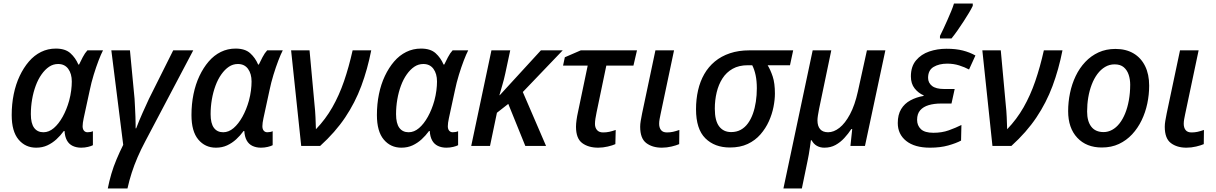

<svg xmlns="http://www.w3.org/2000/svg" viewBox="-20 -823 6858 1083"><path d="M184 10Q123 10 84.5 -36Q46 -82 46 -174Q46 -236 57.5 -292Q69 -348 91 -394.5Q113 -441 143 -476Q173 -511 211.5 -530Q250 -549 295 -549Q348 -549 377 -523Q406 -497 422 -459H426Q434 -476 446.5 -500Q459 -524 473 -539H561Q550 -518 536 -481.5Q522 -445 508.5 -401Q495 -357 486 -313L452 -156Q449 -143 447.5 -131Q446 -119 446 -111Q446 -95 453.5 -86Q461 -77 474 -77Q481 -77 489.5 -78.5Q498 -80 504 -83V-4Q495 1 476.5 5.5Q458 10 438 10Q411 10 390 0Q369 -10 357.5 -31Q346 -52 344 -84H340Q321 -58 298 -37Q275 -16 247 -3Q219 10 184 10ZM225 -77Q256 -77 283.5 -100.5Q311 -124 333.5 -164.5Q356 -205 370 -255Q378 -285 381.5 -312.5Q385 -340 385 -363Q385 -407 365 -434.5Q345 -462 308 -462Q280 -462 257 -446.5Q234 -431 214.5 -403.5Q195 -376 181.5 -339.5Q168 -303 161 -262Q154 -221 154 -179Q154 -127 172.5 -102Q191 -77 225 -77Z M588 240Q596 199 608 158Q620 117 637.5 75.5Q655 34 675 -6L608 -539H713L739 -266Q740 -247 741.5 -219Q743 -191 744 -164Q745 -137 745 -118Q745 -99 745 -99H748Q764 -141 784.5 -187Q805 -233 820 -265L957 -539H1070L799 -25Q775 20 756 64Q737 108 723 151.5Q709 195 699 240Z M1198 10Q1137 10 1098.5 -36Q1060 -82 1060 -174Q1060 -236 1071.5 -292Q1083 -348 1105 -394.5Q1127 -441 1157 -476Q1187 -511 1225.5 -530Q1264 -549 1309 -549Q1362 -549 1391 -523Q1420 -497 1436 -459H1440Q1448 -476 1460.5 -500Q1473 -524 1487 -539H1575Q1564 -518 1550 -481.5Q1536 -445 1522.5 -401Q1509 -357 1500 -313L1466 -156Q1463 -143 1461.5 -131Q1460 -119 1460 -111Q1460 -95 1467.5 -86Q1475 -77 1488 -77Q1495 -77 1503.5 -78.5Q1512 -80 1518 -83V-4Q1509 1 1490.5 5.5Q1472 10 1452 10Q1425 10 1404 0Q1383 -10 1371.5 -31Q1360 -52 1358 -84H1354Q1335 -58 1312 -37Q1289 -16 1261 -3Q1233 10 1198 10ZM1239 -77Q1270 -77 1297.5 -100.5Q1325 -124 1347.5 -164.5Q1370 -205 1384 -255Q1392 -285 1395.5 -312.5Q1399 -340 1399 -363Q1399 -407 1379 -434.5Q1359 -462 1322 -462Q1294 -462 1271 -446.5Q1248 -431 1228.5 -403.5Q1209 -376 1195.5 -339.5Q1182 -303 1175 -262Q1168 -221 1168 -179Q1168 -127 1186.5 -102Q1205 -77 1239 -77Z M1679 0 1622 -539H1726L1754 -234Q1758 -198 1759.5 -162.5Q1761 -127 1762 -94Q1816 -150 1854.5 -217.5Q1893 -285 1920.5 -365Q1948 -445 1969 -539H2074Q2053 -432 2018 -338Q1983 -244 1927 -160.5Q1871 -77 1786 0Z M2244 10Q2183 10 2144.5 -36Q2106 -82 2106 -174Q2106 -236 2117.5 -292Q2129 -348 2151 -394.5Q2173 -441 2203 -476Q2233 -511 2271.5 -530Q2310 -549 2355 -549Q2408 -549 2437 -523Q2466 -497 2482 -459H2486Q2494 -476 2506.5 -500Q2519 -524 2533 -539H2621Q2610 -518 2596 -481.5Q2582 -445 2568.5 -401Q2555 -357 2546 -313L2512 -156Q2509 -143 2507.5 -131Q2506 -119 2506 -111Q2506 -95 2513.5 -86Q2521 -77 2534 -77Q2541 -77 2549.5 -78.5Q2558 -80 2564 -83V-4Q2555 1 2536.5 5.5Q2518 10 2498 10Q2471 10 2450 0Q2429 -10 2417.5 -31Q2406 -52 2404 -84H2400Q2381 -58 2358 -37Q2335 -16 2307 -3Q2279 10 2244 10ZM2285 -77Q2316 -77 2343.5 -100.5Q2371 -124 2393.5 -164.5Q2416 -205 2430 -255Q2438 -285 2441.5 -312.5Q2445 -340 2445 -363Q2445 -407 2425 -434.5Q2405 -462 2368 -462Q2340 -462 2317 -446.5Q2294 -431 2274.5 -403.5Q2255 -376 2241.5 -339.5Q2228 -303 2221 -262Q2214 -221 2214 -179Q2214 -127 2232.5 -102Q2251 -77 2285 -77Z M2638 0 2752 -539H2858L2830 -408Q2823 -375 2813 -341.5Q2803 -308 2797 -286H2799L3031 -539H3154L2929 -304L3060 0H2943L2847 -237L2783 -187L2744 0Z M3354 10Q3299 10 3264 -16Q3229 -42 3229 -108Q3229 -124 3232 -146Q3235 -168 3240 -190L3295 -453H3156L3166 -500L3256 -539H3573L3553 -453H3400L3345 -189Q3341 -170 3338.5 -153.5Q3336 -137 3336 -124Q3336 -103 3347.5 -89.5Q3359 -76 3382 -76Q3400 -76 3416.5 -79.5Q3433 -83 3453 -90L3451 -10Q3436 -3 3408.5 3.5Q3381 10 3354 10Z M3713 10Q3660 10 3625.5 -16Q3591 -42 3591 -108Q3591 -123 3594 -141Q3597 -159 3602 -184L3677 -539H3782L3706 -179Q3703 -165 3700.5 -151Q3698 -137 3698 -125Q3698 -103 3708.5 -89.5Q3719 -76 3742 -76Q3760 -76 3776 -79.5Q3792 -83 3812 -90L3811 -10Q3795 -3 3768 3.5Q3741 10 3713 10Z M4097 9Q4011 9 3958.5 -43Q3906 -95 3906 -207Q3906 -263 3917.5 -313.5Q3929 -364 3952.5 -405Q3976 -446 4012 -476Q4048 -506 4097 -522.5Q4146 -539 4207 -539H4454L4436 -455H4310Q4326 -429 4338.5 -391.5Q4351 -354 4351 -295Q4351 -261 4343 -220Q4335 -179 4317 -139Q4299 -99 4269.5 -65Q4240 -31 4197.5 -11Q4155 9 4097 9ZM4104 -78Q4135 -78 4158.5 -91Q4182 -104 4199 -127.5Q4216 -151 4227 -182Q4238 -213 4243.5 -249.5Q4249 -286 4249 -325Q4249 -367 4242 -399.5Q4235 -432 4223 -455H4198Q4148 -455 4112.5 -435Q4077 -415 4055 -380.5Q4033 -346 4022.5 -302Q4012 -258 4012 -210Q4012 -142 4036.5 -110Q4061 -78 4104 -78Z M4399 240 4564 -539H4669L4600 -208Q4596 -188 4593.5 -171.5Q4591 -155 4591 -144Q4591 -112 4606 -94.5Q4621 -77 4651 -77Q4683 -77 4715 -102Q4747 -127 4774.5 -178.5Q4802 -230 4819 -307L4870 -539H4974L4859 0H4777L4787 -95H4782Q4765 -69 4742.5 -44.5Q4720 -20 4692.5 -5Q4665 10 4630 10Q4606 10 4587.5 -0.5Q4569 -11 4558 -32H4554Q4552 -18 4549 4.5Q4546 27 4542 49Q4538 71 4535 85L4503 240Z M5226 10Q5139 10 5091.5 -28Q5044 -66 5044 -129Q5044 -176 5063 -207.5Q5082 -239 5115.5 -257Q5149 -275 5190 -282V-285Q5160 -298 5139 -324.5Q5118 -351 5118 -392Q5118 -448 5147 -482.5Q5176 -517 5221.5 -532.5Q5267 -548 5319 -548Q5372 -548 5411 -538Q5450 -528 5482 -510L5446 -431Q5422 -444 5390.5 -454Q5359 -464 5323 -464Q5277 -464 5246 -445.5Q5215 -427 5215 -384Q5215 -356 5237 -338.5Q5259 -321 5305 -321H5365L5347 -239H5287Q5249 -239 5218.5 -230Q5188 -221 5170.5 -201Q5153 -181 5153 -147Q5153 -115 5174.5 -94.5Q5196 -74 5245 -74Q5293 -74 5332 -88Q5371 -102 5403 -118L5401 -30Q5373 -15 5328.5 -2.5Q5284 10 5226 10ZM5282 -620Q5291 -638 5302 -661.5Q5313 -685 5324 -710Q5335 -735 5345 -759Q5355 -783 5361 -803H5467V-790Q5459 -773 5445.5 -750.5Q5432 -728 5415.5 -702.5Q5399 -677 5381.5 -652Q5364 -627 5347 -606H5282Z M5578 0 5521 -539H5625L5653 -234Q5657 -198 5658.5 -162.5Q5660 -127 5661 -94Q5715 -150 5753.5 -217.5Q5792 -285 5819.5 -365Q5847 -445 5868 -539H5973Q5952 -432 5917 -338Q5882 -244 5826 -160.5Q5770 -77 5685 0Z M6195 9Q6108 9 6056.5 -46Q6005 -101 6005 -196Q6005 -247 6015.5 -298Q6026 -349 6047.5 -394Q6069 -439 6101.5 -473.5Q6134 -508 6176.5 -527.5Q6219 -547 6272 -547Q6331 -547 6373.5 -522Q6416 -497 6439 -450.5Q6462 -404 6462 -340Q6462 -289 6451.5 -239Q6441 -189 6419.5 -144.5Q6398 -100 6366 -65.5Q6334 -31 6291.5 -11Q6249 9 6195 9ZM6205 -78Q6230 -78 6253 -90.5Q6276 -103 6294.5 -126.5Q6313 -150 6326.5 -183Q6340 -216 6347.5 -257.5Q6355 -299 6355 -346Q6355 -375 6346.5 -401Q6338 -427 6319 -443.5Q6300 -460 6267 -460Q6238 -460 6213.5 -445.5Q6189 -431 6170 -405.5Q6151 -380 6138 -346Q6125 -312 6118.5 -273.5Q6112 -235 6112 -194Q6112 -139 6135.5 -108.5Q6159 -78 6205 -78Z M6672 10Q6619 10 6584.5 -16Q6550 -42 6550 -108Q6550 -123 6553 -141Q6556 -159 6561 -184L6636 -539H6741L6665 -179Q6662 -165 6659.5 -151Q6657 -137 6657 -125Q6657 -103 6667.5 -89.5Q6678 -76 6701 -76Q6719 -76 6735 -79.5Q6751 -83 6771 -90L6770 -10Q6754 -3 6727 3.5Q6700 10 6672 10Z"/></svg>

Font: Noto Sans Display Medium
Style: Italic
Weight: 500
Italic angle: -12°
Designer: Monotype Design Team
Foundry: Monotype Imaging Inc.
Version: Version 2.003